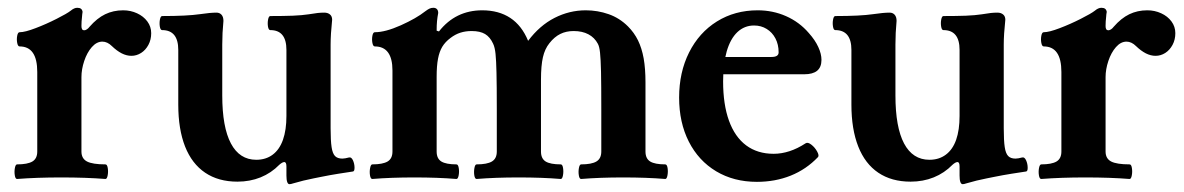

<svg xmlns="http://www.w3.org/2000/svg" viewBox="-20 -451 3009 488"><path d="M29.8 -333Q25.4 -333 23.7 -342Q22 -351.1 23.7 -360.1Q25.4 -369.1 29.8 -369.1Q43.5 -369.1 70.3 -379.4Q97.2 -389.6 123.8 -403.1Q150.4 -416.5 159.7 -423.8Q168.5 -431.2 176.3 -431.2Q182.6 -431.2 185.8 -428.7Q189 -426.3 189.9 -420.9Q189.5 -417.5 189 -414.6Q188.5 -411.6 188.5 -408.7Q187 -396.5 187 -384.8Q187 -379.4 188.7 -376.7Q190.4 -374 193.8 -374Q197.3 -374 200.9 -376.5Q204.6 -378.9 207.5 -382.8Q226.6 -404.8 247.3 -414.8Q268.1 -424.8 293 -424.8Q312 -424.8 328.4 -417.2Q344.7 -409.7 354.5 -396.5Q364.3 -383.3 364.3 -366.7Q364.3 -350.1 357.2 -336.9Q350.1 -323.7 338.6 -316.4Q327.1 -309.1 314 -309.1Q301.8 -309.1 289.3 -315.4Q276.9 -321.8 264.2 -334Q258.8 -339.4 252.7 -342.3Q246.6 -345.2 240.2 -345.2Q225.6 -345.2 213.4 -331.3Q201.2 -317.4 194.1 -296.1Q187 -274.9 187 -254.9V-84.5H74.7V-268.1Q74.7 -333 29.8 -333ZM23.4 -33.2Q49.8 -33.2 62.3 -40.5Q74.7 -47.9 74.7 -65.9V-98.6H187V-65.9Q187 -47.9 201.2 -40.5Q215.3 -33.2 248 -33.2Q252.4 -33.2 253.9 -23.9Q255.4 -14.6 253.7 -5.4Q252 3.9 248 3.9Q198.7 0 135.7 0Q73.7 0 23.4 3.9Q19 3.9 17.6 -5.4Q16.1 -14.6 17.8 -23.9Q19.5 -33.2 23.4 -33.2Z M708 -4.9V-27.8Q708 -39.1 702.6 -39.1Q697.8 -39.1 689.9 -32.2Q669.4 -11.2 642.3 -0.2Q615.2 10.7 583.5 10.7Q535.2 10.7 501.5 -12Q467.8 -34.7 450.4 -78.6Q433.1 -122.6 433.1 -185.1V-324.2Q433.1 -349.1 422.9 -361.8Q412.6 -374.5 392.1 -374.5Q387.7 -374.5 386.2 -383.5Q384.8 -392.6 386.5 -401.4Q388.2 -410.2 392.1 -410.2Q455.6 -410.2 488.3 -415Q514.6 -418.9 530.3 -418.9Q538.1 -418.9 543 -413.6Q547.9 -408.2 547.9 -397.9Q544.9 -367.2 544.9 -337.9V-208.5Q544.9 -127.9 566.9 -86.4Q588.9 -44.9 631.3 -44.9Q655.8 -44.9 673.1 -57.9Q690.4 -70.8 699.2 -95.7Q708 -120.6 708 -156.2V-324.2Q708 -374.5 667 -374.5Q662.6 -374.5 661.1 -383.5Q659.7 -392.6 661.4 -401.4Q663.1 -410.2 667 -410.2Q700.2 -410.2 724.1 -411.1Q748 -412.1 764.2 -414.6Q778.8 -417 787.4 -418Q795.9 -418.9 804.2 -418.9Q813 -418.9 818.6 -414.3Q824.2 -409.7 824.2 -400.9Q820.3 -363.3 820.3 -337.9V-125Q820.3 -93.3 822.8 -77.1Q825.2 -61 831.5 -54.4Q837.9 -47.9 850.1 -47.9Q856.4 -47.9 867.2 -50.8Q873 -52.2 877 -43.7Q880.9 -35.2 881.1 -25.4Q881.3 -15.6 877 -15.1Q863.3 -13.2 840.6 -9.5Q817.9 -5.9 796.4 -1.5L776.9 2.4Q751.5 7.3 725.1 15.1Q719.2 17.1 715.8 17.1Q711.9 17.1 710 11.5Q708 5.9 708 -4.9Z M926.3 -33.2Q952.6 -33.2 965.1 -40.5Q977.5 -47.9 977.5 -65.9V-272Q977.5 -302.2 966.3 -317.6Q955.1 -333 932.6 -333Q928.2 -333 926.5 -342Q924.8 -351.1 926.5 -360.1Q928.2 -369.1 932.6 -369.1Q959.5 -369.1 998.8 -386.7Q1038.1 -404.3 1061 -422.4Q1067.4 -427.2 1071.8 -429.2Q1076.2 -431.2 1081.5 -431.2Q1087.4 -431.2 1090.6 -427.7Q1093.8 -424.3 1093.8 -418Q1091.8 -407.7 1090.8 -397.5Q1089.8 -387.2 1089.8 -373L1095.7 -371.1Q1116.7 -397.9 1144.3 -411.4Q1171.9 -424.8 1205.6 -424.8Q1247.6 -424.8 1276.9 -405.5Q1306.2 -386.2 1322.3 -347.2Q1351.6 -386.2 1389.4 -405.5Q1427.2 -424.8 1468.8 -424.8Q1499 -424.8 1526.9 -415Q1554.7 -405.3 1576.2 -383.8Q1591.8 -368.2 1601.6 -348.4Q1611.3 -328.6 1616 -302.5Q1620.6 -276.4 1620.6 -241.7V-65.9Q1620.6 -47.9 1632.6 -40.5Q1644.5 -33.2 1670.9 -33.2Q1675.3 -33.2 1676.8 -23.9Q1678.2 -14.6 1676.5 -5.4Q1674.8 3.9 1670.9 3.9Q1623.5 0 1564 0Q1504.4 0 1457 3.9Q1452.6 3.9 1451.2 -5.4Q1449.7 -14.6 1451.4 -23.9Q1453.1 -33.2 1457 -33.2Q1483.4 -33.2 1495.8 -40.5Q1508.3 -47.9 1508.3 -65.9V-172.9Q1508.3 -235.8 1507.6 -268.6Q1506.8 -301.3 1505.1 -317.1Q1503.4 -333 1499.5 -339.8Q1491.2 -355.5 1475.6 -363.8Q1460 -372.1 1438 -372.1Q1418.9 -372.1 1404.1 -364.7Q1389.2 -357.4 1376.5 -341.3Q1364.7 -326.7 1359.9 -305.4Q1355 -284.2 1355 -248.5V-65.9Q1355 -47.9 1366.9 -40.5Q1378.9 -33.2 1405.3 -33.2Q1409.7 -33.2 1411.1 -23.9Q1412.6 -14.6 1410.9 -5.4Q1409.2 3.9 1405.3 3.9Q1357.9 0 1298.3 0Q1238.8 0 1191.4 3.9Q1187 3.9 1185.5 -5.4Q1184.1 -14.6 1185.8 -23.9Q1187.5 -33.2 1191.4 -33.2Q1217.8 -33.2 1230.2 -40.5Q1242.7 -47.9 1242.7 -65.9V-172.9Q1242.7 -235.4 1241.9 -266.4Q1241.2 -297.4 1239.5 -314Q1237.8 -330.6 1233.4 -339.8Q1225.6 -356.9 1212.9 -364.5Q1200.2 -372.1 1178.7 -372.1Q1163.1 -372.1 1150.1 -367.9Q1137.2 -363.8 1125 -354.5Q1111.8 -344.7 1104.2 -332.3Q1096.7 -319.8 1093.3 -301.8Q1089.8 -283.7 1089.8 -255.9V-65.9Q1089.8 -47.9 1101.8 -40.5Q1113.8 -33.2 1140.1 -33.2Q1144.5 -33.2 1146 -23.9Q1147.5 -14.6 1145.8 -5.4Q1144 3.9 1140.1 3.9Q1092.8 0 1033.2 0Q973.6 0 926.3 3.9Q921.9 3.9 920.4 -5.4Q918.9 -14.6 920.7 -23.9Q922.4 -33.2 926.3 -33.2Z M1706.1 -203.1Q1706.1 -267.1 1731.4 -317.6Q1756.8 -368.2 1802.2 -396.5Q1847.7 -424.8 1905.8 -424.8Q1944.3 -424.8 1978 -409.9Q2011.7 -395 2035.6 -367.2Q2051.8 -349.1 2059.8 -331.5Q2067.9 -314 2067.9 -298.8Q2067.9 -280.3 2056.9 -271.2Q2045.9 -262.2 2023.9 -262.2H1783.2V-306.2H1940.9Q1959 -306.2 1959 -317.9Q1959 -337.9 1950.9 -353.3Q1942.9 -368.7 1928.7 -377.4Q1914.6 -386.2 1896.5 -386.2Q1872.1 -386.2 1854.2 -369.4Q1836.4 -352.5 1827.1 -320.6Q1817.9 -288.6 1817.9 -244.1Q1817.9 -185.5 1832.8 -144.3Q1847.7 -103 1876.5 -81.5Q1905.3 -60.1 1946.3 -60.1Q1966.3 -60.1 1986.6 -66.7Q2006.8 -73.2 2027.8 -86.9Q2033.2 -90.3 2042.2 -83.3Q2051.3 -76.2 2056.9 -65.9Q2062.5 -55.7 2059.1 -51.8Q2029.3 -20.5 1989.7 -4.6Q1950.2 11.2 1903.8 11.2Q1845.2 11.2 1800.3 -15.6Q1755.4 -42.5 1730.7 -91.1Q1706.1 -139.6 1706.1 -203.1Z M2418.9 -4.9V-27.8Q2418.9 -39.1 2413.6 -39.1Q2408.7 -39.1 2400.9 -32.2Q2380.4 -11.2 2353.3 -0.2Q2326.2 10.7 2294.4 10.7Q2246.1 10.7 2212.4 -12Q2178.7 -34.7 2161.4 -78.6Q2144 -122.6 2144 -185.1V-324.2Q2144 -349.1 2133.8 -361.8Q2123.5 -374.5 2103 -374.5Q2098.6 -374.5 2097.2 -383.5Q2095.7 -392.6 2097.4 -401.4Q2099.1 -410.2 2103 -410.2Q2166.5 -410.2 2199.2 -415Q2225.6 -418.9 2241.2 -418.9Q2249 -418.9 2253.9 -413.6Q2258.8 -408.2 2258.8 -397.9Q2255.9 -367.2 2255.9 -337.9V-208.5Q2255.9 -127.9 2277.8 -86.4Q2299.8 -44.9 2342.3 -44.9Q2366.7 -44.9 2384 -57.9Q2401.4 -70.8 2410.2 -95.7Q2418.9 -120.6 2418.9 -156.2V-324.2Q2418.9 -374.5 2377.9 -374.5Q2373.5 -374.5 2372.1 -383.5Q2370.6 -392.6 2372.3 -401.4Q2374 -410.2 2377.9 -410.2Q2411.1 -410.2 2435.1 -411.1Q2459 -412.1 2475.1 -414.6Q2489.7 -417 2498.3 -418Q2506.8 -418.9 2515.1 -418.9Q2523.9 -418.9 2529.5 -414.3Q2535.2 -409.7 2535.2 -400.9Q2531.2 -363.3 2531.2 -337.9V-125Q2531.2 -93.3 2533.7 -77.1Q2536.1 -61 2542.5 -54.4Q2548.8 -47.9 2561 -47.9Q2567.4 -47.9 2578.1 -50.8Q2584 -52.2 2587.9 -43.7Q2591.8 -35.2 2592 -25.4Q2592.3 -15.6 2587.9 -15.1Q2574.2 -13.2 2551.5 -9.5Q2528.8 -5.9 2507.3 -1.5L2487.8 2.4Q2462.4 7.3 2436 15.1Q2430.2 17.1 2426.8 17.1Q2422.9 17.1 2420.9 11.5Q2418.9 5.9 2418.9 -4.9Z M2632.8 -333Q2628.4 -333 2626.7 -342Q2625 -351.1 2626.7 -360.1Q2628.4 -369.1 2632.8 -369.1Q2646.5 -369.1 2673.3 -379.4Q2700.2 -389.6 2726.8 -403.1Q2753.4 -416.5 2762.7 -423.8Q2771.5 -431.2 2779.3 -431.2Q2785.6 -431.2 2788.8 -428.7Q2792 -426.3 2793 -420.9Q2792.5 -417.5 2792 -414.6Q2791.5 -411.6 2791.5 -408.7Q2790 -396.5 2790 -384.8Q2790 -379.4 2791.7 -376.7Q2793.5 -374 2796.9 -374Q2800.3 -374 2804 -376.5Q2807.6 -378.9 2810.5 -382.8Q2829.6 -404.8 2850.3 -414.8Q2871.1 -424.8 2896 -424.8Q2915 -424.8 2931.4 -417.2Q2947.8 -409.7 2957.5 -396.5Q2967.3 -383.3 2967.3 -366.7Q2967.3 -350.1 2960.2 -336.9Q2953.1 -323.7 2941.7 -316.4Q2930.2 -309.1 2917 -309.1Q2904.8 -309.1 2892.3 -315.4Q2879.9 -321.8 2867.2 -334Q2861.8 -339.4 2855.7 -342.3Q2849.6 -345.2 2843.3 -345.2Q2828.6 -345.2 2816.4 -331.3Q2804.2 -317.4 2797.1 -296.1Q2790 -274.9 2790 -254.9V-84.5H2677.7V-268.1Q2677.7 -333 2632.8 -333ZM2626.5 -33.2Q2652.8 -33.2 2665.3 -40.5Q2677.7 -47.9 2677.7 -65.9V-98.6H2790V-65.9Q2790 -47.9 2804.2 -40.5Q2818.4 -33.2 2851.1 -33.2Q2855.5 -33.2 2856.9 -23.9Q2858.4 -14.6 2856.7 -5.4Q2855 3.9 2851.1 3.9Q2801.8 0 2738.8 0Q2676.8 0 2626.5 3.9Q2622.1 3.9 2620.6 -5.4Q2619.1 -14.6 2620.8 -23.9Q2622.6 -33.2 2626.5 -33.2Z"/></svg>

Font: Junicode Two Beta VF
Style: Regular
Weight: 400
Designer: Peter S. Baker
Foundry: Briery Creek Software
Version: Version 1.031 beta; ttfautohint (v1.8.1.43-b0c9)